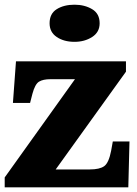

<svg xmlns="http://www.w3.org/2000/svg" viewBox="-20 -797 582 817"><path d="M0 0V-42L299 -460H195Q163 -460 146 -449.5Q129 -439 118 -398L108 -359H35L48 -536H516V-492L217 -76H362Q404 -76 423.5 -90Q443 -104 453 -156L460 -195H531L526 0ZM297 -619Q252 -619 221.5 -639.5Q191 -660 191 -698Q191 -739 221.5 -758Q252 -777 297 -777Q340 -777 372 -758Q404 -739 404 -698Q404 -660 372 -639.5Q340 -619 297 -619Z"/></svg>

Font: Noto Rashi Hebrew Black
Style: Regular
Weight: 900
Version: Version 1.006